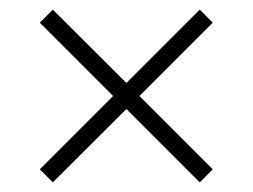

<svg xmlns="http://www.w3.org/2000/svg" viewBox="-20 -579 524 398"><path d="M89.5 -201 62.5 -228 214.5 -380 62.5 -532 89.5 -559 242 -407 394 -559 421 -532 269 -380 421 -228 394 -201 242 -353Z"/></svg>

Font: Encode Sans Semi Condensed ExLight
Style: Regular
Weight: 275
Width: 4
Designer: Multiple Designers
Foundry: Impallari Type
Version: Version 2.000